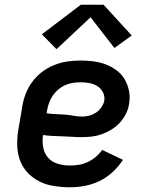

<svg xmlns="http://www.w3.org/2000/svg" viewBox="-20 -784 640 812"><path d="M275 8Q242 8 209.5 3Q177 -2 149 -15.5Q121 -29 99 -51.5Q77 -74 65.5 -103.5Q54 -133 53 -166Q52 -199 57 -232L74 -332Q78 -360 88.5 -387Q99 -414 116.5 -438Q134 -462 158 -480Q182 -498 209.5 -509Q237 -520 265 -524Q293 -528 320 -528Q348 -528 375.5 -524.5Q403 -521 427.5 -511.5Q452 -502 473 -486.5Q494 -471 507 -449Q520 -427 525.5 -400Q531 -373 526 -345Q523 -324 513 -303.5Q503 -283 487.5 -266Q472 -249 452 -236.5Q432 -224 411 -216.5Q390 -209 368.5 -206.5Q347 -204 325 -204Q305 -204 284.5 -205.5Q264 -207 243.5 -207.5Q223 -208 202.5 -209Q182 -210 162 -213Q158 -187 162.5 -161.5Q167 -136 183 -117.5Q199 -99 224 -91.5Q249 -84 275 -84Q294 -84 313 -87Q332 -90 350.5 -98.5Q369 -107 384.5 -120Q400 -133 412 -150L500 -108Q482 -80 456.5 -56.5Q431 -33 401 -18.5Q371 -4 339 2Q307 8 275 8ZM328 -291Q343 -291 358 -295Q373 -299 386.5 -308Q400 -317 409 -330.5Q418 -344 421 -358Q424 -377 415.5 -393.5Q407 -410 392 -419.5Q377 -429 358.5 -432.5Q340 -436 321 -436Q305 -436 288.5 -433.5Q272 -431 256 -424Q240 -417 226.5 -405.5Q213 -394 203 -379.5Q193 -365 187.5 -349Q182 -333 179 -317L177 -305Q196 -302 215 -301.5Q234 -301 253 -299.5Q272 -298 290.5 -294.5Q309 -291 328 -291ZM219 -576 157 -639 322 -764H418L537 -634L464 -581L363 -711Z"/></svg>

Font: Iosevka SS04 Semibold Extended
Style: Italic
Weight: 600
Width: 7
Italic angle: -9°
Monospace: yes
Designer: Belleve Invis
Foundry: Belleve Invis
Version: Version 19.0.0; ttfautohint (v1.8.4)